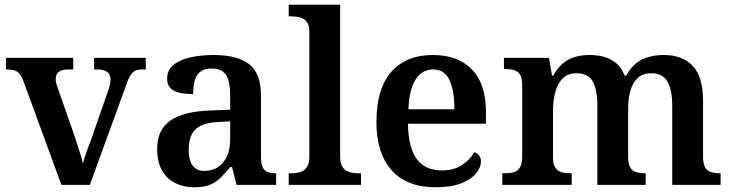

<svg xmlns="http://www.w3.org/2000/svg" viewBox="-20 -780 3087 810"><path d="M79 -437Q72 -457 63 -468Q54 -479 40.5 -483Q27 -487 5 -487V-536H289V-487H268Q241 -487 228 -477Q215 -467 215 -446Q215 -437 217.5 -427.5Q220 -418 224 -408L290 -219Q298 -197 305.5 -173Q313 -149 319.5 -128Q326 -107 330 -89Q334 -110 346 -142Q358 -174 368 -201L437 -400Q442 -413 444 -424.5Q446 -436 446 -446Q446 -466 432.5 -476.5Q419 -487 389 -487H377V-536H595V-487H578Q561 -487 549.5 -481Q538 -475 528.5 -459Q519 -443 509 -412L359 0H239Z M799 10Q755 10 719.5 -7.5Q684 -25 663.5 -61Q643 -97 643 -152Q643 -233 699 -271.5Q755 -310 868 -314L951 -317V-374Q951 -410 945 -436Q939 -462 922 -476.5Q905 -491 872 -491Q842 -491 825 -477.5Q808 -464 801.5 -440Q795 -416 795 -383Q740 -383 712.5 -398Q685 -413 685 -448Q685 -484 711.5 -506Q738 -528 783 -538Q828 -548 881 -548Q981 -548 1031 -509.5Q1081 -471 1081 -377V-120Q1081 -92 1087 -77Q1093 -62 1106.5 -55.5Q1120 -49 1142 -49H1145V0H978L959 -75H951Q929 -48 909.5 -29Q890 -10 864.5 0Q839 10 799 10ZM842 -59Q875 -59 899.5 -75Q924 -91 937.5 -121Q951 -151 951 -191V-268L899 -265Q852 -263 825.5 -249Q799 -235 787.5 -210Q776 -185 776 -148Q776 -118 783.5 -98.5Q791 -79 805.5 -69Q820 -59 842 -59Z M1198 0V-49H1210Q1231 -49 1248 -54.5Q1265 -60 1275 -75.5Q1285 -91 1285 -120V-647Q1285 -676 1273 -689.5Q1261 -703 1244 -707Q1227 -711 1210 -711H1198V-760H1415V-120Q1415 -91 1425 -75.5Q1435 -60 1452.5 -54.5Q1470 -49 1490 -49H1503V0Z M1817 10Q1696 10 1632 -62Q1568 -134 1568 -265Q1568 -405 1630.5 -476.5Q1693 -548 1806 -548Q1911 -548 1970.5 -487.5Q2030 -427 2030 -308V-258H1701Q1703 -155 1739 -108Q1775 -61 1844 -61Q1895 -61 1929.5 -84Q1964 -107 1981 -138Q1993 -135 2001 -124.5Q2009 -114 2009 -98Q2009 -75 1989 -49.5Q1969 -24 1926.5 -7Q1884 10 1817 10ZM1897 -319Q1897 -396 1876.5 -441.5Q1856 -487 1807 -487Q1760 -487 1733 -444Q1706 -401 1703 -319Z M2099 0V-49H2109Q2132 -49 2148 -53.5Q2164 -58 2173.5 -73.5Q2183 -89 2183 -119V-423Q2183 -452 2173.5 -466Q2164 -480 2147.5 -484.5Q2131 -489 2109 -489H2106V-536H2296L2309 -461H2314Q2340 -508 2377 -528Q2414 -548 2470 -548Q2504 -548 2532.5 -539Q2561 -530 2582 -511.5Q2603 -493 2615 -461H2622Q2647 -508 2687 -528Q2727 -548 2780 -548Q2859 -548 2902.5 -502Q2946 -456 2946 -354V-120Q2946 -89 2954.5 -74Q2963 -59 2979 -54Q2995 -49 3017 -49H3020V0H2816V-335Q2816 -400 2796 -435.5Q2776 -471 2727 -471Q2692 -471 2670.5 -451Q2649 -431 2639.5 -398Q2630 -365 2630 -325V-120Q2630 -89 2638.5 -74Q2647 -59 2663 -54Q2679 -49 2701 -49H2704V0H2500V-335Q2500 -400 2481 -435.5Q2462 -471 2412 -471Q2375 -471 2353.5 -449Q2332 -427 2322.5 -391Q2313 -355 2313 -313V-115Q2313 -86 2323 -72Q2333 -58 2349.5 -53.5Q2366 -49 2388 -49H2392V0Z"/></svg>

Font: Noto Serif Khmer SemiBold
Style: Regular
Weight: 600
Version: Version 2.003